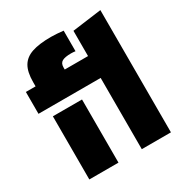

<svg xmlns="http://www.w3.org/2000/svg" viewBox="-176 -895 977 1027"><g transform="rotate(-30 312.0 -381.5)"><path d="M584 0H404V-440H20V-575H80V-601Q80 -663 100.5 -698Q121 -733 165.5 -748Q210 -763 283 -763Q301 -763 320.5 -761.5Q340 -760 359 -758V-631Q352 -632 345 -632.5Q338 -633 332 -633Q295 -633 277.5 -623.5Q260 -614 260 -588V-575H404V-731L584 -755ZM80 -390H260V0H80Z"/></g></svg>

Font: Protest Guerrilla
Style: Regular
Weight: 400
Designer: Octavio Pardo
Foundry: Ashler Design
Version: Version 2.005; ttfautohint (v1.8.4.7-5d5b)